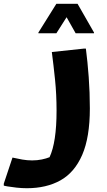

<svg xmlns="http://www.w3.org/2000/svg" viewBox="-64 -735 566 1015"><path d="M336 -559 288 -644 234 -559H139V-563L234 -715H346L433 -563V-559ZM2 98Q28 104 54 108.5Q80 113 106 113Q133 113 157 108Q181 103 198 96Q235 17 235 -150Q235 -236 227 -313.5Q219 -391 210 -460L379 -478H390Q399 -409 405 -327.5Q411 -246 411 -162Q411 -9 370.5 84Q330 177 255.5 218.5Q181 260 78 260Q52 260 24 257Q-4 254 -24 250.5Q-44 247 -44 246V236Z"/></svg>

Font: Kufam
Style: Bold
Weight: 700
Designer: Wael Morcos, Artur Schmal
Foundry: Original Type
Version: Version 1.300; ttfautohint (v1.8.3)